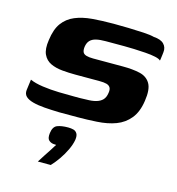

<svg xmlns="http://www.w3.org/2000/svg" viewBox="-107 -557 835 904"><g transform="rotate(15 310.5 -104.5)"><path d="M28 -109Q52 -98 90.5 -92.5Q129 -87 170.5 -86Q212 -85 244 -85Q256 -85 274.5 -85Q293 -85 305 -86Q332 -86 351.5 -91.5Q371 -97 382.5 -109Q394 -121 397 -143Q400 -160 394.5 -169.5Q389 -179 376 -182.5Q363 -186 342 -186Q331 -186 316.5 -186Q302 -186 280 -186Q258 -186 224 -186Q191 -186 159 -189Q127 -192 102.5 -203.5Q78 -215 66 -240.5Q54 -266 61 -311Q68 -365 90.5 -395.5Q113 -426 149 -441Q185 -456 232 -460Q279 -464 336 -464Q370 -464 409 -463Q448 -462 482.5 -460Q517 -458 535 -453Q569 -451 584.5 -435Q600 -419 597 -395Q597 -391 595.5 -381.5Q594 -372 593 -363Q592 -354 591 -353Q585 -360 564.5 -364.5Q544 -369 515.5 -371Q487 -373 459.5 -374Q432 -375 412 -375H321Q293 -375 274.5 -370.5Q256 -366 245.5 -355Q235 -344 232 -324Q230 -308 234 -298.5Q238 -289 251 -285Q264 -281 285 -281Q346 -281 382.5 -281Q419 -281 430 -281Q478 -281 513 -273Q548 -265 564.5 -237Q581 -209 572 -151Q564 -96 537.5 -63.5Q511 -31 471 -16Q431 -1 379 2Q330 5 287.5 5Q245 5 196 5Q157 4 124 1.5Q91 -1 67 -7.5Q43 -14 31 -25.5Q19 -37 21 -56ZM159 255Q172 234 182 219Q192 204 201.5 189.5Q211 175 222 157Q219 157 214.5 156.5Q210 156 207 156Q194 154 185 145Q176 136 179 111Q183 79 203 71Q223 63 256 63Q270 63 281.5 66Q293 69 299.5 79.5Q306 90 303 111Q299 134 286.5 160.5Q274 187 257 211.5Q240 236 222 255Z"/></g></svg>

Font: Genos
Style: Bold Italic
Weight: 700
Italic angle: -8°
Version: Version 1.010